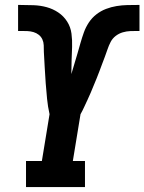

<svg xmlns="http://www.w3.org/2000/svg" viewBox="-20 -755 583 775"><path d="M85 0V-105H149L180 -294Q173 -325 170 -356Q167 -387 164.5 -419Q162 -451 160.5 -482.5Q159 -514 157 -546V-547Q157 -560 156.5 -572.5Q156 -585 151 -596Q146 -607 136.5 -614.5Q127 -622 115 -625.5Q103 -629 90.5 -629.5Q78 -630 65 -630Q62 -630 59 -630Q56 -630 53 -630V-735Q55 -735 57 -735Q59 -735 61 -735Q88 -735 115.5 -734Q143 -733 168.5 -726Q194 -719 215.5 -704.5Q237 -690 251 -668Q265 -646 268.5 -619.5Q272 -593 271 -565.5Q270 -538 269 -511Q268 -484 268 -456Q274 -477 280.5 -498Q287 -519 293 -540Q299 -561 305 -582Q311 -603 318.5 -624Q326 -645 338.5 -664Q351 -683 369 -697Q387 -711 408 -719Q429 -727 450.5 -730.5Q472 -734 493 -734.5Q514 -735 536 -735Q537 -735 539 -735Q541 -735 543 -735V-630Q542 -630 541.5 -630Q541 -630 540 -630H539Q538 -630 537.5 -630Q537 -630 536 -630Q521 -630 506 -629.5Q491 -629 475.5 -624.5Q460 -620 447 -610Q434 -600 426.5 -585.5Q419 -571 414 -556Q409 -541 403.5 -526.5Q398 -512 392.5 -497.5Q387 -483 381.5 -468Q376 -453 370 -438.5Q364 -424 358 -409.5Q352 -395 346 -380.5Q340 -366 333 -351.5Q326 -337 319.5 -322.5Q313 -308 305 -294L274 -105H323V0Z"/></svg>

Font: Iosevka Curly Slab XBdObl
Style: Regular
Weight: 800
Italic angle: -9°
Monospace: yes
Designer: Belleve Invis
Foundry: Belleve Invis
Version: Version 11.1.0; ttfautohint (v1.8.3)